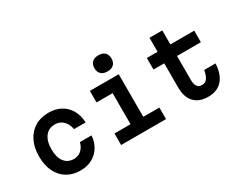

<svg xmlns="http://www.w3.org/2000/svg" viewBox="-109 -1363 2317 1874"><g transform="rotate(-30 1050.0 -426.0)"><path d="M366 18Q279 18 215 -21Q151 -60 116 -132Q81 -204 81 -302Q81 -402 117 -475Q153 -548 218 -588Q283 -628 373 -628Q452 -628 511 -595.5Q570 -563 604 -504Q638 -445 641 -364H511Q498 -428 461.5 -463Q425 -498 371 -498Q300 -498 260.5 -446.5Q221 -395 221 -302Q221 -211 259.5 -161.5Q298 -112 366 -112Q414 -112 448.5 -142Q483 -172 497 -226H628Q622 -151 587.5 -96.5Q553 -42 496 -12Q439 18 366 18Z M831 -610H1156V-130H1337V0H831V-130H1012V-480H831ZM1076 -688Q1030 -688 1005 -712Q980 -736 980 -779Q980 -822 1005 -846Q1030 -870 1076 -870Q1122 -870 1147 -846Q1172 -822 1172 -779Q1172 -736 1147 -712Q1122 -688 1076 -688Z M1738 -768V-610H2007V-480H1738V-208Q1738 -112 1809 -112Q1846 -112 1867 -140Q1888 -168 1900 -229H2027Q2021 -109 1964 -45.5Q1907 18 1805 18Q1703 18 1648.5 -40.5Q1594 -99 1594 -206V-480H1473V-610H1594V-768Z"/></g></svg>

Font: Martian Mono SemiBold
Style: Regular
Weight: 600
Monospace: yes
Designer: Roman Shamin
Foundry: Evil Martians
Version: Version 1.000; ttfautohint (v1.8.4.7-5d5b)